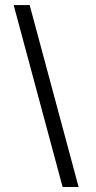

<svg xmlns="http://www.w3.org/2000/svg" viewBox="-20 -729 381 762"><path d="M292 13.2H228.5L34.2 -709H97.7Z"/></svg>

Font: Cardo-Italic
Style: Italic
Weight: 400
Italic angle: -12°
Designer: David J. Perry
Foundry: David J. Perry
Version: Version 0.991